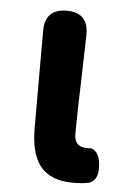

<svg xmlns="http://www.w3.org/2000/svg" viewBox="-46 -582 412 630"><g transform="rotate(5 160.5 -266.5)"><path d="M218.8 13.7Q141.6 13.7 107.4 -32.2Q77.1 -73.2 77.1 -155.3V-350.6V-474.6Q77.1 -546.9 149.4 -546.9Q221.7 -546.9 219.7 -470.7Q218.8 -434.6 216.8 -360.4Q211.9 -206.1 211.9 -148.4Q211.9 -124 222.7 -113.8Q233.4 -103.5 255.9 -103.5Q256.8 -103.5 257.8 -103.5Q272.5 -106.4 284.2 -93.8Q293.9 -82 296.9 -64.5Q306.6 -3.9 271.5 8.8Q249 13.7 218.8 13.7Z"/></g></svg>

Font: Bpmf GenSen Rounded B
Style: B
Weight: 700
Foundry: But Ko
Version: Version 1.320